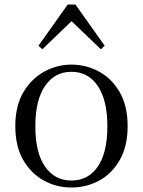

<svg xmlns="http://www.w3.org/2000/svg" viewBox="-20 -818 636 853"><path d="M297 15Q231 15 174.5 -16Q118 -47 83 -107.5Q48 -168 48 -258Q48 -348 84 -408.5Q120 -469 177 -500Q234 -531 297 -531Q362 -531 419 -500.5Q476 -470 511.5 -409Q547 -348 547 -258Q547 -168 512 -107Q477 -46 420.5 -15.5Q364 15 297 15ZM297 -16Q372 -16 414.5 -78Q457 -140 457 -257Q457 -373 414.5 -436Q372 -499 297 -499Q223 -499 180 -436Q137 -373 137 -257Q137 -140 180 -78Q223 -16 297 -16ZM428 -599 271 -750H325L168 -599L151 -615L281 -798H315L445 -615Z"/></svg>

Font: Noto Serif TC ExtraLight
Style: Regular
Weight: 400
Version: Version 2.002-H1;hotconv 1.1.0;makeotfexe 2.6.0